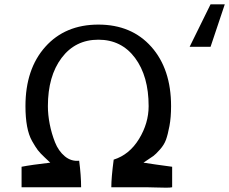

<svg xmlns="http://www.w3.org/2000/svg" viewBox="-20 -856 1062 890"><path d="M956 -836H1022L956 -639H859ZM773 -364Q773 -312 765.5 -272Q758 -232 749.5 -208.5Q741 -185 721.5 -163Q702 -141 691 -133Q680 -125 654 -108Q648 -104 645 -102Q695 -94 778 -83V12Q770 14 750 14Q730 14 701.5 13Q673 12 660 12H496Q496 -33 507 -116Q580 -139 624.5 -212Q669 -285 669 -364Q669 -503 606 -587.5Q543 -672 436 -672Q329 -672 265.5 -587.5Q202 -503 202 -364Q202 -324 210.5 -280.5Q219 -237 235 -196.5Q251 -156 280.5 -131.5Q310 -107 347 -111Q356 -41 356 12H178Q163 12 141 12Q119 12 105 12Q91 12 80 12V-83Q126 -92 213 -102Q208 -107 187 -126.5Q166 -146 155 -160.5Q144 -175 128.5 -202.5Q113 -230 105.5 -270.5Q98 -311 98 -364Q98 -536 190 -639Q282 -742 436 -742Q590 -742 681.5 -639Q773 -536 773 -364Z"/></svg>

Font: OpenDyslexic
Style: Regular
Weight: 400
Designer: Abbie Gonzalez
Version: Version 0.920;hotconv 1.0.109;makeotfexe 2.5.65596